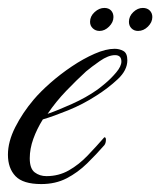

<svg xmlns="http://www.w3.org/2000/svg" viewBox="-28 -457 404 484"><path d="M76 7Q30 7 11 -13Q-8 -33 -8 -67Q-8 -100 10.5 -136.5Q29 -173 57 -206Q74 -226 99 -248Q124 -270 153 -289.5Q182 -309 210.5 -321.5Q239 -334 261 -334Q273 -334 283 -328.5Q293 -323 293 -305Q293 -280 269 -257.5Q245 -235 215 -216Q181 -194 144 -179Q107 -164 80 -156Q65 -132 56 -107Q47 -82 47 -58Q47 -32 59.5 -22.5Q72 -13 89 -13Q120 -13 145.5 -27.5Q171 -42 193 -65Q215 -88 235 -111Q239 -111 239 -105Q239 -96 235 -91Q215 -68 191.5 -45Q168 -22 140 -7.5Q112 7 76 7ZM92 -170Q118 -179 153.5 -195Q189 -211 216 -230Q222 -234 237 -246.5Q252 -259 265 -274.5Q278 -290 278 -302Q278 -318 262 -318Q245 -318 223.5 -303Q202 -288 189 -277Q165 -255 139 -228Q113 -201 92 -170ZM320 -379Q310 -379 303.5 -385.5Q297 -392 297 -402Q297 -416 308 -426.5Q319 -437 332 -437Q343 -437 349.5 -430.5Q356 -424 356 -414Q356 -401 345 -390Q334 -379 320 -379ZM223 -379Q213 -379 206 -385.5Q199 -392 199 -402Q199 -416 210.5 -426.5Q222 -437 235 -437Q246 -437 252 -430.5Q258 -424 258 -414Q258 -401 247 -390Q236 -379 223 -379Z"/></svg>

Font: Luxurious Script
Style: Regular
Weight: 400
Designer: Robert E. Leuschke
Foundry: Robert E. Leuschke
Version: Version 1.010; ttfautohint (v1.8.3)